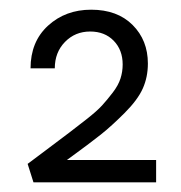

<svg xmlns="http://www.w3.org/2000/svg" viewBox="-20 -782 373 396"><path d="M118 -452H302V-406H49L37 -444Q53 -456 81 -477Q109 -498 123.5 -509Q138 -520 159 -536.5Q180 -553 190.5 -564.5Q201 -576 212.5 -591Q224 -606 228.5 -620Q233 -634 233 -649Q233 -679 214.5 -698Q196 -717 166 -717Q135 -717 114 -695.5Q93 -674 93 -641H43Q43 -696 79 -729Q115 -762 168 -762Q222 -762 253.5 -730.5Q285 -699 285 -651Q285 -623 274.5 -599.5Q264 -576 237 -549Q210 -522 188 -504.5Q166 -487 118 -452Z"/></svg>

Font: EauTest
Style: Italic
Weight: 400
Italic angle: -12°
Designer: Christian Thalmann (Catharsis Fonts)
Version: Version 0.001;PS 000.001;hotconv 1.0.88;makeotf.lib2.5.64775